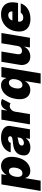

<svg xmlns="http://www.w3.org/2000/svg" viewBox="1388 -2010 797 3672"><g transform="rotate(-90 1786.0 -174.5)"><path d="M-29.8 204.5 95.2 -545.5H289.8L274.1 -450.3H278.4Q300.8 -491.8 344.5 -522.2Q388.1 -552.6 448.9 -552.6Q502.8 -552.6 546.7 -523.8Q590.6 -495 611 -433.2Q631.4 -371.4 615.1 -272.7Q599.4 -178.3 559.7 -116.1Q519.9 -54 465.9 -23.4Q411.9 7.1 353.7 7.1Q296.2 7.1 262.3 -20.4Q228.3 -47.9 218.8 -89.5H214.5L166.2 204.5ZM241.5 -272.7Q231.9 -213.1 249.1 -178.3Q266.3 -143.5 306.8 -143.5Q347.3 -143.5 375 -177.7Q402.7 -212 413.4 -272.7Q422.9 -333.5 406.4 -367.7Q389.9 -402 349.4 -402Q308.9 -402 280 -367.7Q251.1 -333.5 241.5 -272.7Z M802.6 8.5Q724.8 8.5 681.5 -30.5Q638.1 -69.6 652 -150.6Q661.9 -210.2 694.6 -246.8Q727.3 -283.4 775.6 -301.5Q823.9 -319.6 880.7 -323.9Q949.9 -329.2 980.6 -339Q1011.4 -348.7 1015.6 -372.2V-373.6Q1018.8 -394.9 1004.4 -406.2Q990.1 -417.6 964.5 -417.6Q936.8 -417.6 916.7 -405.5Q896.7 -393.5 889.2 -367.9H708.8Q720.2 -417.6 755.5 -459.7Q790.8 -501.8 849.6 -527.2Q908.4 -552.6 990.1 -552.6Q1067.5 -552.6 1120 -528.8Q1172.6 -505 1196.4 -464.5Q1220.2 -424 1211.6 -373.6L1149.1 0H965.9L978.7 -76.7H974.4Q942.5 -30.9 899.1 -11.2Q855.8 8.5 802.6 8.5ZM887.8 -115.1Q920.8 -115.1 950.8 -135.5Q980.8 -155.9 987.2 -193.2L994.3 -238.6Q978.3 -232.2 957.6 -227.6Q936.8 -223 913.4 -218.8Q878.2 -213.4 859.7 -198.3Q841.3 -183.2 838.1 -161.9Q834.9 -139.6 848.5 -127.3Q862.2 -115.1 887.8 -115.1Z M1242.9 0 1333.8 -545.5H1524.1L1507.1 -441.8H1512.8Q1537.6 -499.3 1574 -525.9Q1610.4 -552.6 1654.8 -552.6Q1698.2 -552.6 1728.7 -532.7L1646.3 -372.2Q1634.9 -377.5 1622 -381.9Q1609 -386.4 1593.8 -386.4Q1557.9 -386.4 1526.3 -358.7Q1494.7 -331 1485.8 -284.1L1438.9 0Z M2217.8 204.5 2341.1 -545.5H2146.5L2130.6 -450.3H2126.4Q2117.8 -491.8 2084.1 -522.2Q2050.5 -552.6 1989.8 -552.6Q1935.8 -552.6 1882.4 -523.8Q1829 -495 1788.2 -433.2Q1747.3 -371.4 1730.9 -272.7Q1715.3 -178.3 1734.5 -116.1Q1753.7 -54 1797.5 -23.4Q1841.4 7.1 1899.6 7.1Q1957.2 7.1 2000.2 -20.4Q2043.2 -47.9 2066.6 -89.5H2070.8L2021.8 204.5ZM2104.5 -272.7Q2094.3 -213.1 2065.6 -178.3Q2036.9 -143.5 1996.4 -143.5Q1955.9 -143.5 1939.5 -177.7Q1923.2 -212 1932.6 -272.7Q1943.2 -333.5 1971 -367.7Q1998.9 -402 2039.4 -402Q2079.8 -402 2097.4 -367.7Q2115 -333.5 2104.5 -272.7Z M2742.9 -238.6 2794 -545.5H2990.1L2899.1 0H2713.1L2730.1 -103.7H2724.4Q2699.2 -51.5 2649.3 -22.2Q2599.4 7.1 2538.4 7.1Q2481.2 7.1 2442.8 -19.2Q2404.5 -45.5 2388.5 -91.6Q2372.5 -137.8 2382.1 -197.4L2440.3 -545.5H2636.4L2585.2 -238.6Q2579.2 -198.2 2595.7 -175.1Q2612.2 -152 2649.1 -152Q2685.7 -152 2711.3 -175.1Q2736.9 -198.2 2742.9 -238.6Z M3258.5 9.9Q3127.5 9.9 3064.6 -64.6Q3001.8 -139.2 3024.1 -271.3Q3038.4 -355.8 3082.9 -419Q3127.5 -482.2 3195.5 -517.4Q3263.5 -552.6 3348 -552.6Q3430.4 -552.6 3485.6 -518.6Q3540.8 -484.7 3563.7 -422.1Q3586.6 -359.4 3572.4 -272.7L3565.3 -227.3H3210.6L3208.8 -218.8Q3202.4 -179.3 3222.1 -153.6Q3241.8 -127.8 3285.5 -127.8Q3315.3 -127.8 3340.2 -140.3Q3365.1 -152.7 3377.8 -176.1H3556.8Q3528.1 -90.9 3450.3 -40.5Q3372.5 9.9 3258.5 9.9ZM3230.8 -335.2H3402Q3407.3 -370.4 3387.3 -392.6Q3367.2 -414.8 3331 -414.8Q3295.5 -414.8 3267.2 -393.1Q3239 -371.4 3230.8 -335.2Z"/></g></svg>

Font: Inter UI Black
Style: Italic
Weight: 900
Italic angle: -9.39999°
Designer: Rasmus Andersson
Foundry: rsms
Version: 3.2;8d6f07862